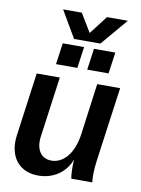

<svg xmlns="http://www.w3.org/2000/svg" viewBox="-100 -990 789 1072"><g transform="rotate(10 294.5 -454.0)"><path d="M192 15C277 15 346 -31 375 -108C372 -68 373 -30 378 0H497C493 -38 494 -72 501 -125L559 -545H429L390 -255C375 -145 320 -80 250 -80C194 -80 159 -126 170 -203L217 -545H86L37 -186C20 -63 85 15 192 15ZM360 -615H481L498 -736H377ZM183 -615H304L321 -736H200ZM258 -771H407L536 -923H418L338 -819L275 -923H169Z"/></g></svg>

Font: Ronzino Bold
Style: Italic
Weight: 700
Italic angle: -8°
Designer: Nunzio Mazzaferro
Foundry: Collletttivo
Version: Version 1.000;Glyphs 3.3 (3337)